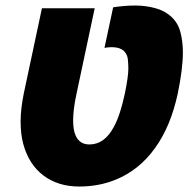

<svg xmlns="http://www.w3.org/2000/svg" viewBox="-20 -662 700 691"><path d="M265.1 9.3Q189 9.3 136.2 -30.5Q83.5 -70.3 63.5 -144.5Q54.2 -179.7 54.2 -225.1Q54.2 -268.6 65.4 -324.7L130.9 -632.3H320.8L255.4 -324.7Q243.2 -268.6 243.2 -228Q243.2 -193.8 252.4 -173.8Q266.6 -142.1 301.8 -142.1Q356.9 -142.1 390.6 -207Q413.1 -249 429.2 -324.7Q441.9 -386.7 441.9 -414.1Q441.9 -431.2 440.2 -448Q438.5 -464.8 428.2 -476.1Q421.9 -483.4 410.4 -487.8Q398.9 -492.2 380.4 -492.2Q369.6 -492.2 356 -489.7L387.2 -635.7Q428.2 -642.1 467.3 -642.1Q503.4 -642.1 538.3 -632.8Q573.2 -623.5 596.7 -601.6Q621.1 -579.1 629.6 -545.2Q638.2 -511.2 638.2 -474.1Q638.2 -414.6 619.6 -324.7Q594.2 -207 538.1 -129.4Q481 -49.3 394.5 -14.6Q335 9.3 265.1 9.3Z"/></svg>

Font: Open Sans ExtraBold
Style: Italic
Weight: 800
Italic angle: -12°
Designer: Monotype Design Team
Foundry: Monotype Imaging Inc.
Version: Version 3.000; ttfautohint (v1.8.4)